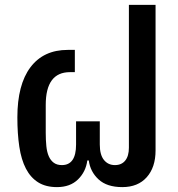

<svg xmlns="http://www.w3.org/2000/svg" viewBox="-20 -753 729 785"><path d="M213 12Q167 12 136 -7.5Q105 -27 86 -63.5Q67 -100 59 -153Q51 -206 51 -273Q51 -407 104.5 -478Q158 -549 257 -549H286V-458H266Q167 -458 167 -324V-210Q167 -180 169.5 -155.5Q172 -131 179.5 -114Q187 -97 200 -87.5Q213 -78 233 -78Q291 -78 291 -162V-257H388V-162Q388 -120 405 -99Q422 -78 450 -78Q477 -78 492 -96.5Q507 -115 507 -149V-733H616V-138Q616 -69 580 -28.5Q544 12 480 12Q417 12 383 -19.5Q349 -51 343 -97H337Q331 -51 299 -19.5Q267 12 213 12Z"/></svg>

Font: IBM Plex Sans Thai Medm
Style: Regular
Weight: 500
Designer: Mike Abbink, Paul van der Laan, Pieter van Rosmalen, Ben Mitchell, Mark Frömberg
Foundry: Bold Monday
Version: Version 1.2